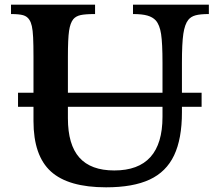

<svg xmlns="http://www.w3.org/2000/svg" viewBox="-20 -790 920 820"><path d="M57 -334V-394H123V-547Q123 -599 121.5 -630Q120 -661 116 -678.5Q112 -696 105 -706Q96 -720 79 -725Q62 -730 27 -730V-770H386V-730Q344 -730 324 -725.5Q304 -721 293 -708Q280 -692 275 -658.5Q270 -625 270 -547V-394H674V-522Q674 -605 668 -644.5Q662 -684 645 -703Q632 -717 609.5 -723.5Q587 -730 548 -730V-770H872V-730Q835 -730 815 -724.5Q795 -719 784 -705Q769 -686 763 -645.5Q757 -605 757 -522V-394H841V-334H757V-310Q757 -197 723.5 -126.5Q690 -56 619 -23Q548 10 433 10Q272 10 197.5 -57.5Q123 -125 123 -273V-334ZM270 -285Q270 -172 319 -117Q368 -62 468 -62Q674 -62 674 -291V-334H270Z"/></svg>

Font: Libre Baskerville
Style: Bold
Weight: 700
Designer: Pablo Impallari, Rodrigo Fuenzalida
Foundry: Pablo Impallari, Rodrigo Fuenzalida
Version: Version 1.051; ttfautohint (v1.8.4.7-5d5b)